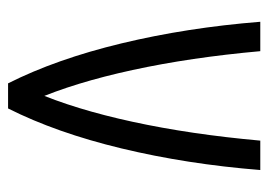

<svg xmlns="http://www.w3.org/2000/svg" viewBox="-115 -550 668 478"><g transform="rotate(90 219.0 -311.0)"><path d="M34.2 -625H107.4Q123 -451.2 154.3 -307.1Q185.5 -163.1 229.5 -61.5H208Q252 -163.1 283.2 -307.1Q314.5 -451.2 330.1 -625H403.3Q388.7 -442.4 349.6 -279.8Q310.5 -117.2 250 2.9H187.5Q127 -117.2 87.9 -279.8Q48.8 -442.4 34.2 -625Z"/></g></svg>

Font: Sudo Var
Style: Regular
Weight: 400
Monospace: yes
Designer: Jens Kutilek
Foundry: Jens Kutilek
Version: Version 0.065;FEAKit 1.0